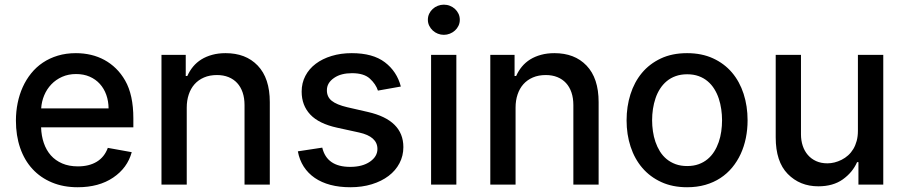

<svg xmlns="http://www.w3.org/2000/svg" viewBox="-20 -776 3803 807"><path d="M46.9 -269.2Q46.9 -307.2 54.2 -342.9Q61.4 -378.6 75.6 -410Q89.8 -441.4 111 -467.7Q132.1 -494 160.2 -512.8Q188.2 -531.6 223 -542.1Q257.8 -552.6 299 -552.6Q332 -552.6 362.2 -545.5Q392.4 -538.4 418.9 -524Q445.3 -509.6 467.3 -488.1Q489.3 -466.6 506 -437.5Q540.5 -377.5 540.5 -278.4V-240.8H152.7Q153.8 -205.3 164.1 -175.1Q174.4 -144.9 193.7 -123Q213.1 -101.2 241.5 -89Q269.9 -76.7 307.5 -76.7Q354.4 -76.7 386.7 -96.2Q419 -115.8 433.2 -154.5L533.7 -136.4Q515.6 -70 455.6 -29.5Q395.6 11 306.5 11Q246.4 11 198.3 -9.1Q150.2 -29.1 116.5 -65.7Q82.7 -102.3 64.8 -154.1Q46.9 -206 46.9 -269.2ZM153.1 -320.3H436.4Q436.1 -351.2 426.7 -377.5Q417.3 -403.8 399.7 -423.3Q382.1 -442.8 356.9 -453.8Q331.7 -464.8 299.7 -464.8Q267.4 -464.8 241.1 -453.1Q214.8 -441.4 195.8 -421.5Q176.8 -401.6 165.8 -375.4Q154.8 -349.1 153.1 -320.3Z M658.7 0V-545.5H760.7V-456.7H767.4Q777 -478.3 791.7 -496.1Q806.5 -513.8 826.5 -526.3Q846.6 -538.7 872 -545.6Q897.4 -552.6 928.3 -552.6Q970.2 -552.6 1003.9 -539.8Q1037.6 -527 1063.2 -500.4Q1114 -447.4 1114 -346.9V0H1007.8V-334.2Q1007.8 -364 999.8 -387.4Q991.8 -410.9 976.9 -427Q962 -443.2 940.5 -451.9Q919 -460.6 892 -460.6Q861.2 -460.6 837.4 -450.3Q813.6 -440 797.6 -421.9Q781.6 -403.8 773.3 -378.7Q764.9 -353.7 764.9 -323.9V0Z M1334.5 -155.5Q1353.7 -74.6 1451.7 -74.6Q1503.6 -74.6 1535.2 -96.6Q1566.4 -118.3 1566.4 -149.9Q1566.4 -202.1 1489.3 -219.1L1397 -239.3Q1320.3 -256 1284.1 -294.6Q1247.9 -333.1 1247.9 -391Q1247.9 -427.2 1263.5 -457Q1279.1 -486.9 1307.2 -508Q1335.2 -529.1 1373.8 -540.8Q1412.3 -552.6 1458.5 -552.6Q1547.2 -552.6 1597.7 -514.2Q1648.1 -475.9 1664.8 -412.3L1568.5 -395.2Q1559.7 -422.6 1534.4 -445.7Q1509.6 -468.4 1459.5 -468.4Q1436.8 -468.4 1418 -463.6Q1399.1 -458.8 1384.2 -448.5Q1353.7 -427.6 1354 -396.7Q1353.7 -369 1374.1 -352.5Q1394.5 -335.9 1439.6 -325.3L1526.3 -305.4Q1675.4 -271.3 1675.4 -157.7Q1675.4 -121.1 1659.1 -90Q1642.8 -58.9 1613.3 -36.6Q1583.8 -14.2 1542.8 -1.6Q1501.8 11 1452.4 11Q1406.6 11 1369 1.1Q1331.3 -8.9 1303.1 -28.2Q1274.9 -47.6 1256.7 -75.6Q1238.6 -103.7 1231.9 -139.9Z M1791.9 0V-545.5H1898.1V0ZM1778.4 -692.8Q1778.4 -706.7 1783.9 -718.2Q1789.4 -729.8 1798.7 -738.3Q1807.9 -746.8 1820.1 -751.6Q1832.4 -756.4 1845.5 -756.4Q1859 -756.4 1871.1 -751.6Q1883.2 -746.8 1892.4 -738.3Q1901.6 -729.8 1907.1 -718.2Q1912.6 -706.7 1912.6 -692.8Q1912.6 -679.3 1907.1 -667.8Q1901.6 -656.2 1892.2 -647.7Q1882.8 -639.2 1870.7 -634.4Q1858.7 -629.6 1845.5 -629.6Q1832.4 -629.6 1820.3 -634.4Q1808.2 -639.2 1799 -647.7Q1789.8 -656.2 1784.1 -667.8Q1778.4 -679.3 1778.4 -692.8Z M2040.8 0V-545.5H2142.8V-456.7H2149.5Q2159.1 -478.3 2173.8 -496.1Q2188.6 -513.8 2208.6 -526.3Q2228.7 -538.7 2254.1 -545.6Q2279.5 -552.6 2310.4 -552.6Q2352.3 -552.6 2386 -539.8Q2419.7 -527 2445.3 -500.4Q2496.1 -447.4 2496.1 -346.9V0H2389.9V-334.2Q2389.9 -364 2381.9 -387.4Q2373.9 -410.9 2359 -427Q2344.1 -443.2 2322.6 -451.9Q2301.1 -460.6 2274.1 -460.6Q2243.3 -460.6 2219.5 -450.3Q2195.7 -440 2179.7 -421.9Q2163.7 -403.8 2155.4 -378.7Q2147 -353.7 2147 -323.9V0Z M2867.9 -552.6Q2929.3 -552.6 2976.7 -530.9Q3024.1 -509.2 3056.5 -471.2Q3088.8 -433.2 3105.5 -381.6Q3122.2 -329.9 3122.2 -270.2Q3122.2 -231.9 3114.9 -196Q3107.6 -160.2 3093.2 -128.9Q3078.8 -97.7 3057.5 -71.9Q3036.2 -46.2 3008 -27.7Q2979.8 -9.2 2944.8 0.9Q2909.8 11 2867.9 11Q2806.8 11 2759.6 -10.7Q2712.4 -32.3 2679.9 -70.1Q2647.4 -108 2630.5 -159.4Q2613.6 -210.9 2613.6 -270.2Q2613.6 -328.1 2629.8 -379.4Q2646 -430.8 2677.9 -469.3Q2709.9 -507.8 2757.5 -530.2Q2805 -552.6 2867.9 -552.6ZM2720.9 -270.6Q2720.9 -247.5 2724.3 -224.3Q2727.6 -201 2734.9 -179.7Q2742.2 -158.4 2753.7 -139.7Q2765.3 -121.1 2781.8 -107.4Q2798.3 -93.8 2819.8 -85.9Q2841.3 -78.1 2868.3 -78.1Q2895.2 -78.1 2916.4 -85.8Q2937.5 -93.4 2953.8 -106.9Q2970.2 -120.4 2981.7 -138.7Q2993.3 -157 3000.7 -178.4Q3008.2 -199.9 3011.5 -223.4Q3014.9 -246.8 3014.9 -270.6Q3014.9 -293.7 3011.5 -316.9Q3008.2 -340.2 3001.1 -361.7Q2994 -383.2 2982.4 -401.8Q2970.9 -420.5 2954.5 -434.3Q2938.2 -448.2 2916.7 -456Q2895.2 -463.8 2868.3 -463.8Q2841.6 -463.8 2820.1 -456.1Q2798.7 -448.5 2782.3 -434.8Q2766 -421.2 2754.3 -402.9Q2742.5 -384.6 2735.3 -363.1Q2728 -341.6 2724.4 -318Q2720.9 -294.4 2720.9 -270.6Z M3240.4 -198.5V-545.5H3346.6V-211.3Q3346.6 -185.7 3353.9 -163.5Q3361.2 -141.3 3375.4 -124.8Q3389.6 -108.3 3410.2 -98.9Q3430.8 -89.5 3457.7 -89.5Q3487.6 -89.5 3517.4 -104.4Q3532.3 -111.9 3544.9 -123.2Q3557.5 -134.6 3566.6 -149.7Q3575.6 -164.8 3580.8 -183.9Q3585.9 -203.1 3585.9 -226.2V-545.5H3692.5V0H3588.1V-94.5H3582.4Q3563.6 -51.5 3522.4 -22Q3481.5 7.1 3419.4 7.1Q3342 7.1 3290.8 -45.1Q3240.4 -96.6 3240.4 -198.5Z"/></svg>

Font: Inter P Medium
Style: Regular
Weight: 500
Designer: Rasmus Andersson
Foundry: rsms
Version: Version 3.018;git-588b23468